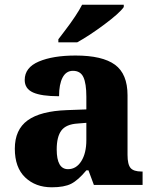

<svg xmlns="http://www.w3.org/2000/svg" viewBox="-20 -786 654 816"><path d="M43 -154Q43 -235 97.5 -274.5Q152 -314 265 -318L347 -321V-375Q347 -431 334.5 -458Q322 -485 290 -485Q261 -485 246 -456.5Q231 -428 231 -377Q156 -377 120.5 -393Q85 -409 85 -446Q85 -499 145 -524.5Q205 -550 301 -550Q415 -550 468.5 -511Q522 -472 522 -381V-128Q522 -87 535 -72Q548 -57 582 -57H586V0H379L356 -62H347Q312 -20 282.5 -5Q253 10 200 10Q131 10 87 -32Q43 -74 43 -154ZM347 -191V-264L310 -261Q261 -258 241 -231.5Q221 -205 221 -151Q221 -67 269 -67Q304 -67 325.5 -101Q347 -135 347 -191ZM228 -619Q233 -626 256.5 -656.5Q280 -687 299.5 -716.5Q319 -746 329 -766H506V-756Q488 -730 423.5 -682Q359 -634 308 -606H228Z"/></svg>

Font: Noto Serif ExtraBold
Style: Regular
Weight: 800
Designer: Monotype Design Team
Foundry: Monotype Imaging Inc.
Version: Version 1.001